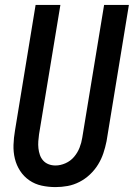

<svg xmlns="http://www.w3.org/2000/svg" viewBox="-20 -755 545 782"><path d="M206 7Q177 7 149.5 1Q122 -5 99.5 -20.5Q77 -36 62 -59Q47 -82 40.5 -109Q34 -136 35 -165Q36 -194 41 -223L125 -735H226L139 -208Q137 -194 136 -179.5Q135 -165 136.5 -151Q138 -137 142.5 -124Q147 -111 156 -101Q165 -91 178 -86Q191 -81 206 -81Q226 -81 246.5 -90Q267 -99 281.5 -116Q296 -133 304 -153.5Q312 -174 315 -194L404 -735H505L414 -180Q409 -155 401 -131Q393 -107 379.5 -85Q366 -63 346.5 -44.5Q327 -26 303.5 -14Q280 -2 255.5 2.5Q231 7 206 7Z"/></svg>

Font: Iosevka Semibold
Style: Italic
Weight: 600
Italic angle: -9°
Monospace: yes
Designer: Belleve Invis
Foundry: Belleve Invis
Version: Version 32.5.0; ttfautohint (v1.8.4)